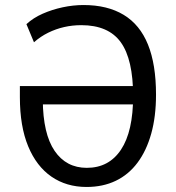

<svg xmlns="http://www.w3.org/2000/svg" viewBox="-20 -734 699 763"><path d="M324 9Q244 9 184.5 -32Q125 -73 92 -152.5Q59 -232 59 -348V-392H530V-319H133L150 -337Q151 -202 197 -134.5Q243 -67 325 -67Q413 -67 461 -139.5Q509 -212 509 -352Q509 -498 460 -566Q411 -634 303 -634Q268 -634 235 -626.5Q202 -619 171.5 -604Q141 -589 115 -566L85 -638Q112 -663 149.5 -679.5Q187 -696 229 -705Q271 -714 312 -714Q407 -714 471.5 -675Q536 -636 568 -557Q600 -478 600 -358Q600 -271 581 -203Q562 -135 526.5 -87.5Q491 -40 440 -15.5Q389 9 324 9Z"/></svg>

Font: Nunito Sans 10pt Condensed Medium
Style: Regular
Weight: 500
Width: 3
Designer: Vernon Adams
Foundry: Vernon Adams
Version: Version 3.101;gftools[0.9.27]